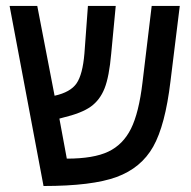

<svg xmlns="http://www.w3.org/2000/svg" viewBox="-20 -619 640 644"><path d="M163.1 -297.9Q216.3 -309.6 236.8 -339.4Q257.3 -369.1 263.2 -439.9L274.9 -599.1H368.2L353 -439Q346.2 -361.8 330.8 -322.8Q315.4 -283.7 284.7 -261.5Q253.9 -239.3 189.9 -224.1L179.2 -221.2L204.1 -86.9Q293.9 -86.9 343.3 -110.4Q392.6 -133.8 419.2 -187Q445.8 -240.2 458 -342.8L488.8 -599.1H583L551.8 -346.2Q534.2 -198.7 493.9 -127.2Q453.6 -55.7 371.3 -25.4Q289.1 4.9 126 4.9L12.2 -599.1H105Z"/></svg>

Font: Cousine
Style: Regular
Weight: 400
Monospace: yes
Designer: Steve Matteson
Foundry: Monotype Imaging Inc.
Version: Version 1.21